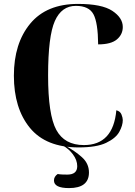

<svg xmlns="http://www.w3.org/2000/svg" viewBox="-20 -744 690 982"><path d="M382 10Q474 10 523 -13.5Q572 -37 590 -69.5Q608 -102 608 -130Q608 -141 601.5 -158Q595 -175 575 -180Q559 -2 409 -2Q310 -2 268 -79.5Q226 -157 226 -358Q226 -559 260.5 -636.5Q295 -714 368 -714Q435 -714 458 -671Q481 -628 482 -517Q548 -517 578 -542.5Q608 -568 608 -606Q608 -653 554.5 -688.5Q501 -724 379 -724Q218 -724 134.5 -623Q51 -522 51 -357Q51 -190 133 -90Q215 10 382 10ZM333 218Q435 218 435 138Q435 92 398.5 59.5Q362 27 312 0H300Q331 16 353 45.5Q375 75 375 106Q375 149 324 149Q313 149 299.5 148.5Q286 148 275 146Q256 159 256 179Q256 218 333 218Z"/></svg>

Font: Noto Serif Display SemiCondensed Extra
Style: Regular
Weight: 800
Width: 4
Designer: Monotype Design Team
Foundry: Monotype Imaging Inc.
Version: Version 1.900